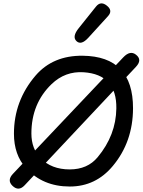

<svg xmlns="http://www.w3.org/2000/svg" viewBox="-20 -1066 839 1129"><path d="M608.4 -1032.7Q645 -1003.9 615.2 -971.2L499.5 -844.2Q457 -797.4 429.2 -824.7Q402.8 -850.6 442.9 -900.4L544.4 -1027.3Q572.3 -1062 608.4 -1032.7ZM125 23.4Q89.4 61.5 53.2 26.4Q20 -5.9 56.2 -43.9L704.6 -728.5Q745.1 -771.5 779.3 -744.6Q818.4 -714.4 779.3 -672.9ZM472.2 -641.1Q363.3 -648.4 283.2 -571.3Q164.6 -457 164.6 -280.8Q164.6 -191.9 218.8 -135.7Q282.2 -69.8 390.1 -69.8Q494.6 -69.8 554.2 -141.6Q662.1 -271 664.1 -428.7Q667 -627.9 472.2 -641.1ZM466.3 -738.3Q762.7 -734.9 762.2 -429.2Q761.7 -231.9 643.6 -90.3Q543 30.8 390.1 30.8Q231 30.8 132.3 -78.1Q62 -155.8 62 -279.8Q62 -473.6 189.5 -622.1Q291.5 -740.2 466.3 -738.3Z"/></svg>

Font: Comic Relief LRS
Style: Regular
Weight: 400
Designer: Jeff Davis
Foundry: Loudifier
Version: Version 1.0